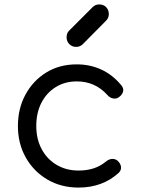

<svg xmlns="http://www.w3.org/2000/svg" viewBox="-20 -843 638 868"><path d="M335 5Q256 5 194 -31.5Q132 -68 96.5 -131Q61 -194 61 -273Q61 -353 95.5 -416Q130 -479 189.5 -515.5Q249 -552 327 -552Q387 -552 438 -528.5Q489 -505 528 -458Q540 -444 536.5 -429.5Q533 -415 518 -404Q506 -395 491 -398Q476 -401 465 -414Q410 -475 327 -475Q273 -475 231.5 -449Q190 -423 167 -378Q144 -333 144 -273Q144 -215 168 -169.5Q192 -124 235.5 -98Q279 -72 335 -72Q373 -72 403.5 -82Q434 -92 458 -112Q471 -123 485.5 -124.5Q500 -126 512 -116Q525 -104 527 -89Q529 -74 517 -62Q444 5 335 5ZM324 -631Q306 -631 293.5 -643.5Q281 -656 281 -674Q281 -692 291 -703L399 -811Q411 -823 429 -823Q448 -823 460 -810.5Q472 -798 472 -779Q472 -771 469 -763.5Q466 -756 460 -750L353 -642Q341 -631 324 -631Z"/></svg>

Font: Comfortaa Medium
Style: Regular
Weight: 500
Designer: Johan Aakerlund
Foundry: Johan Aakerlund
Version: Version 3.104; ttfautohint (v1.8.1.43-b0c9)